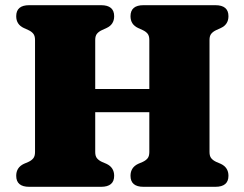

<svg xmlns="http://www.w3.org/2000/svg" viewBox="-20 -720 942 740"><path d="M347 -134Q347 -118 354 -109.8Q361 -101.5 373 -96L390.5 -88.5Q420 -74.5 420 -42.5Q420 0 369.5 0H92.5Q42.5 0 42.5 -42.5Q42.5 -74.5 72 -88.5L89.5 -96Q101.5 -101.5 108.2 -109.8Q115 -118 115 -134V-566Q115 -582 108.2 -590.2Q101.5 -598.5 89.5 -604L72 -612Q42.5 -625.5 42.5 -657.5Q42.5 -700 92.5 -700H369.5Q420 -700 420 -657.5Q420 -625.5 390.5 -612L373 -604Q361 -598.5 354 -590.2Q347 -582 347 -566V-377H555.5V-566Q555.5 -582 548.8 -590.2Q542 -598.5 530 -604L512.5 -612Q483 -625.5 483 -657.5Q483 -700 533 -700H810Q860.5 -700 860.5 -657.5Q860.5 -625.5 831 -612L813.5 -604Q801.5 -598.5 794.5 -590.2Q787.5 -582 787.5 -566V-134Q787.5 -118 794.5 -109.8Q801.5 -101.5 813.5 -96L831 -88.5Q860.5 -74.5 860.5 -42.5Q860.5 0 810 0H533Q483 0 483 -42.5Q483 -74.5 512.5 -88.5L530 -96Q542 -101.5 548.8 -109.8Q555.5 -118 555.5 -134V-287.5H347Z"/></svg>

Font: Fraunces 9pt Soft Black
Style: Regular
Weight: 900
Version: Version 1.000;[b76b70a41]